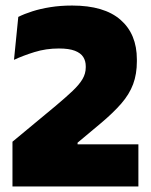

<svg xmlns="http://www.w3.org/2000/svg" viewBox="-20 -673 546 693"><path d="M479.5 0H25V-161.5L180.5 -290.5Q218 -322 242 -344.8Q266 -367.5 277.8 -387.5Q289.5 -407.5 289.5 -429.5V-434Q289.5 -453 280.5 -467.2Q271.5 -481.5 250.2 -489.8Q229 -498 192.5 -498Q146 -498 104.2 -485Q62.5 -472 30.5 -457L46 -612Q68 -623 97 -632.2Q126 -641.5 162 -647.2Q198 -653 240.5 -653Q356 -653 415 -601.5Q474 -550 474 -458.5V-451.5Q474 -405.5 460.5 -369.2Q447 -333 418 -299.5Q389 -266 342.5 -227L260 -158V-126L181.5 -152H479.5Z"/></svg>

Font: Anek Kannada Medium ExtraBold
Style: Regular
Weight: 800
Version: Version 1.003